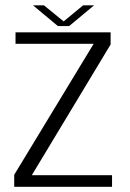

<svg xmlns="http://www.w3.org/2000/svg" viewBox="-20 -716 500 736"><path d="M34.5 0H409.5V-44.5H102L404 -545.5V-592H39.5V-548H339L34.5 -46ZM202 -616H245L340.5 -695.5H298.5L224 -634L148.5 -695.5H106.5Z"/></svg>

Font: Anybody Light
Style: Regular
Weight: 300
Designer: Tyler Finck
Foundry: Etcetera Type Company
Version: Version 1.111; ttfautohint (v1.8.4)